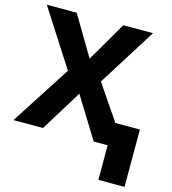

<svg xmlns="http://www.w3.org/2000/svg" viewBox="-131 -821 1025 1142"><g transform="rotate(15 381.0 -250.5)"><path d="M581 213V0H495L339 -253L183 0H1L238 -367L15 -714H199L344 -470L486 -714H669L444 -356L591 -140H742V213Z"/></g></svg>

Font: Noto Sans UI Extra
Style: Regular
Weight: 800
Designer: Monotype Design Team
Foundry: Monotype Imaging Inc.
Version: Version 1.901